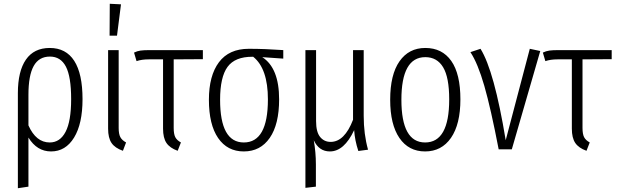

<svg xmlns="http://www.w3.org/2000/svg" viewBox="-20 -787 3250 1012"><path d="M242.2 -534.2Q327.6 -534.2 371.3 -466.3Q415 -398.4 415 -264.2Q415 -134.8 370.4 -61.8Q325.7 11.2 249 11.2Q174.8 11.2 129.9 -62V196.8L74.2 205.1V-295.9Q74.2 -411.6 116.7 -472.9Q159.2 -534.2 242.2 -534.2ZM242.2 -36.1Q296.4 -36.1 325.7 -92.3Q355 -148.4 355 -264.2Q355 -382.8 327.4 -435.8Q299.8 -488.8 243.2 -488.8Q185.1 -488.8 157.5 -439Q129.9 -389.2 129.9 -287.1V-126Q169.9 -36.1 242.2 -36.1Z M558.6 -767.1 617.7 -764.2 596.7 -599.1H557.6ZM605.5 -522.9V-112.8Q605.5 -80.6 614.3 -64.2Q623 -47.9 644.5 -36.1L627.9 7.8Q585.9 -6.8 567.9 -33.4Q549.8 -60.1 549.8 -108.9V-522.9Z M1049.3 -475.1 895.5 -474.1V-112.8Q895.5 -80.6 903.8 -64.2Q912.1 -47.9 933.6 -36.1L916.5 7.8Q875.5 -6.8 857.4 -33.4Q839.4 -60.1 839.4 -108.9V-474.1H763.7Q727.1 -474.1 699.7 -464.8L686.5 -509.8Q703.6 -518.1 720.9 -520.5Q738.3 -522.9 770.5 -522.9H1049.3Z M1473.1 -522.9V-478L1362.3 -485.8Q1451.2 -428.7 1451.2 -263.2Q1451.2 -131.8 1401.9 -60.3Q1352.5 11.2 1265.1 11.2Q1178.2 11.2 1129.6 -59.6Q1081.1 -130.4 1081.1 -261.2Q1081.1 -388.2 1134 -459Q1187 -529.8 1291.5 -529.8Q1376.5 -529.8 1473.1 -522.9ZM1392.1 -263.2Q1392.1 -425.8 1314.5 -487.8H1311Q1218.8 -488.3 1179.4 -434.6Q1140.1 -380.9 1140.1 -261.2Q1140.1 -36.1 1265.1 -36.1Q1392.1 -36.1 1392.1 -263.2Z M1919.9 2 1868.7 8.8Q1850.1 -47.4 1846.7 -101.1Q1793.9 11.2 1718.8 11.2Q1661.1 11.2 1633.8 -47.9Q1645 16.1 1645 79.1V196.8L1589.8 203.1V-522.9H1646V-148.9Q1646 -91.3 1667.2 -65.2Q1688.5 -39.1 1722.7 -39.1Q1795.9 -39.1 1840.8 -155.8V-522.9H1897V-176.8Q1897 -79.6 1919.9 2Z M2221.7 -534.2Q2310.5 -534.2 2358.6 -465.8Q2406.7 -397.5 2406.7 -263.2Q2406.7 -132.3 2357.2 -60.5Q2307.6 11.2 2220.7 11.2Q2133.8 11.2 2085.2 -59.8Q2036.6 -130.9 2036.6 -261.2Q2036.6 -393.6 2085.7 -463.9Q2134.8 -534.2 2221.7 -534.2ZM2221.7 -485.8Q2095.7 -485.8 2095.7 -261.2Q2095.7 -36.1 2220.7 -36.1Q2347.7 -36.1 2347.7 -263.2Q2347.7 -378.9 2315.7 -432.4Q2283.7 -485.8 2221.7 -485.8Z M2512.7 -529.8Q2585 -414.1 2645.5 -47.9L2772.5 -529.8L2827.6 -518.1L2677.7 0H2608.4Q2566.9 -215.8 2532.7 -334.5Q2498.5 -453.1 2459.5 -512.2Z M3204.1 -475.1 3050.3 -474.1V-112.8Q3050.3 -80.6 3058.6 -64.2Q3066.9 -47.9 3088.4 -36.1L3071.3 7.8Q3030.3 -6.8 3012.2 -33.4Q2994.1 -60.1 2994.1 -108.9V-474.1H2918.5Q2881.8 -474.1 2854.5 -464.8L2841.3 -509.8Q2858.4 -518.1 2875.7 -520.5Q2893.1 -522.9 2925.3 -522.9H3204.1Z"/></svg>

Font: Fira Sans Compressed Light
Style: Regular
Weight: 300
Width: 1
Designer: Carrois Corporate & Edenspiekermann AG
Foundry: Carrois Corporate GbR & Edenspiekermann AG
Version: Version 4.203;PS 004.203;hotconv 1.0.88;makeotf.lib2.5.64775